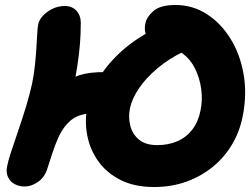

<svg xmlns="http://www.w3.org/2000/svg" viewBox="-20 -738 1012 770"><path d="M598 12Q519 12 463 -16.5Q407 -45 374 -91.5Q341 -138 330 -194.5Q319 -251 330 -308Q342 -367 377.5 -426Q413 -485 473.5 -538Q534 -591 621 -632L644 -510Q608 -489 577.5 -460Q547 -431 521 -400.5Q495 -370 470.5 -344Q446 -318 422.5 -302Q399 -286 374 -286Q339 -286 306 -277Q273 -268 249 -241Q228 -218 214 -186.5Q200 -155 189.5 -122.5Q179 -90 170 -62Q159 -27 132.5 -8.5Q106 10 79 10Q57 10 39 0.5Q21 -9 12 -28Q3 -47 9 -73Q12 -91 24.5 -129Q37 -167 53.5 -215Q70 -263 85 -312.5Q100 -362 109 -404Q116 -439 120 -476Q124 -513 126 -547Q128 -581 129.5 -605.5Q131 -630 133 -639Q136 -657 151.5 -674Q167 -691 190 -702.5Q213 -714 240 -714Q269 -714 286.5 -695Q304 -676 304 -646Q304 -635 303 -601.5Q302 -568 296.5 -520.5Q291 -473 281 -420Q275 -389 262.5 -346Q250 -303 235 -257.5Q220 -212 206.5 -172.5Q193 -133 184 -108.5Q175 -84 175 -84L36 -102Q36 -102 43 -120.5Q50 -139 63 -168.5Q76 -198 93 -232Q110 -266 131.5 -298Q153 -330 176 -352Q207 -380 234 -402Q261 -424 299 -436.5Q337 -449 401 -449Q419 -449 445 -461.5Q471 -474 500 -494Q529 -514 556 -538Q583 -562 604 -586Q625 -610 635 -629L716 -531Q658 -503 612 -464.5Q566 -426 537.5 -384Q509 -342 501 -303Q494 -268 502.5 -234Q511 -200 537.5 -178Q564 -156 611 -156Q655 -156 691 -171.5Q727 -187 751 -218Q775 -249 784 -294Q793 -336 787 -380.5Q781 -425 762.5 -462.5Q744 -500 713 -523Q682 -546 641 -546Q618 -546 598 -558.5Q578 -571 567.5 -593Q557 -615 563 -644Q568 -670 595.5 -694Q623 -718 684 -718Q752 -718 808.5 -682Q865 -646 904 -583.5Q943 -521 957 -440Q971 -359 953 -270Q941 -210 910.5 -158.5Q880 -107 833.5 -69Q787 -31 727.5 -9.5Q668 12 598 12Z"/></svg>

Font: Shantell Sans ExtraBold
Style: Italic
Weight: 800
Italic angle: -11°
Designer: Stephen Nixon, Anya Danilova, Shantell Martin
Foundry: Arrow Type
Version: Version 1.011;[c5ecc13dd]